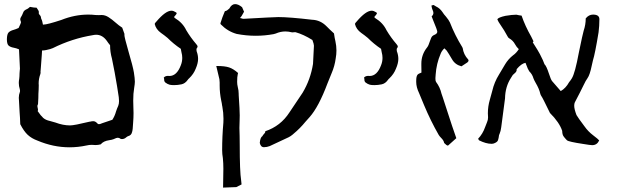

<svg xmlns="http://www.w3.org/2000/svg" viewBox="-20 -688 2933 912"><path d="M310.1 11.7Q232.9 11.7 157.2 -20.5Q130.4 -30.3 111.8 -47.4Q93.3 -64.5 76.2 -98.1Q75.2 -131.3 73.2 -153.8Q71.3 -176.3 70.8 -198.2Q70.8 -205.1 70.1 -211.2Q69.3 -217.3 69.3 -223.1Q69.3 -237.8 74.7 -252.4Q75.2 -253.9 75.2 -255.9Q75.2 -260.7 74.2 -263.7Q69.3 -278.8 69.3 -293.9Q69.3 -303.7 71.3 -313.5Q72.8 -325.2 72.8 -339.4Q72.8 -346.7 73.7 -351.8Q74.7 -356.9 74.7 -361.8L70.3 -453.6Q56.6 -459.5 44.9 -461.4Q30.3 -463.9 21.5 -470.9Q12.7 -478 12.7 -502Q13.2 -526.4 21.2 -534.2Q29.3 -542 43.9 -545.9Q54.7 -548.8 68.4 -555.2Q79.6 -577.6 79.6 -582.5Q79.6 -585 78.6 -587.4Q76.2 -591.8 76.2 -596.7Q76.2 -602.1 80.3 -607.9Q84.5 -613.8 90.3 -628.9Q93.3 -638.7 108.4 -645Q113.8 -647.5 117.7 -651.4Q119.6 -653.3 122.6 -655.3Q142.1 -651.4 153.8 -651.4Q164.6 -637.2 164.6 -630.9L164.1 -625.5Q164.1 -621.6 168 -617.7Q174.8 -610.8 174.8 -603Q174.8 -600.6 178.7 -592.8Q180.2 -590.3 180.7 -586.4Q181.2 -582.5 184.1 -570.8Q185.1 -571.3 187 -571.3Q204.6 -571.3 271.5 -593.3Q335 -618.7 398.9 -618.7L417 -618.2Q433.1 -616.2 449.7 -616.2L462.9 -616.7Q479.5 -616.7 495.8 -606.2Q512.2 -595.7 528.3 -581.3Q544.4 -566.9 560.5 -556.6L571.3 -526.4Q570.8 -525.4 570.8 -522.5Q570.8 -511.2 590.3 -443.8Q611.3 -372.6 616 -343.8Q620.6 -314.9 620.6 -299.8Q620.6 -290 617.2 -269.5Q612.8 -244.6 612.8 -210Q612.8 -195.8 613.5 -180.7Q614.3 -165.5 614.3 -150.9Q614.3 -129.4 612.3 -104.5Q610.8 -70.8 607.4 -61Q604 -45.4 589.4 -41.5Q584.5 -40 580.1 -36.1Q570.8 -27.3 558.6 -27.3Q555.7 -27.3 553.2 -28.3Q546.4 -33.7 539.6 -33.7Q533.7 -33.7 522.5 -28.3Q522.5 -27.8 522 -27.8Q510.7 -23.4 498.5 -22Q471.2 -18.1 458.5 -2.4Q446.3 1 434.1 1Q429.2 1 424.6 0.5Q419.9 0 415.5 0Q403.3 0 391.6 2.9Q350.6 11.7 310.1 11.7ZM313 -92.3Q332.5 -92.3 404.8 -109.9L409.2 -110.4Q416 -112.3 422.9 -112.3Q432.6 -112.3 440.9 -103.5Q444.8 -98.1 449.7 -98.1Q455.6 -98.6 461.4 -101.1L461.9 -101.6L513.7 -119.1Q525.4 -137.2 531.2 -158.7Q535.6 -172.4 541.5 -185.1Q545.4 -194.8 545.4 -208Q545.4 -223.1 540.5 -250L536.1 -278.3Q525.4 -344.2 511.7 -409.7Q502.9 -440.9 502.9 -473.1Q493.2 -484.9 488.3 -492.7Q467.3 -522.9 437 -522.9Q429.2 -522.9 420.9 -521Q322.3 -504.9 231 -459.5Q218.3 -454.1 205.1 -451.7L198.7 -450.2Q189.5 -448.2 179.7 -448.2L178.7 -429.2Q175.8 -382.8 174.1 -367.7Q172.4 -352.5 172.4 -346.2L172.9 -342.8Q172.9 -339.4 171.9 -336.9Q163.6 -314.5 163.6 -291.5L164.1 -283.2Q164.1 -272.9 163.6 -263.2Q162.1 -242.7 162.1 -222.2Q161.1 -194.8 160.6 -193.4L160.2 -192.4Q157.7 -188.5 157.7 -184.6Q157.7 -179.7 159.2 -175Q160.6 -170.4 160.6 -166Q160.6 -163.1 158.7 -160.6Q173.8 -138.2 185.3 -127.9Q196.8 -117.7 217.3 -113.3Q229.5 -110.4 243.2 -106Q279.3 -92.3 313 -92.3Z M807.1 -283.7Q793 -283.7 785.6 -285.6Q774.9 -288.6 765.6 -295.9Q759.8 -300.8 759.8 -309.1V-311Q759.8 -314.9 757.8 -319.3Q765.1 -327.6 777.8 -327.6L784.7 -327.1Q819.8 -327.1 838.9 -377.9Q845.7 -395 845.7 -413.1Q845.7 -426.3 841.8 -440.4Q840.8 -444.8 839.8 -450.7L838.9 -456.1Q804.7 -479 775.9 -507.8Q760.7 -520.5 744.6 -531.7Q720.7 -548.8 714.8 -574.2Q714.8 -577.6 722.7 -585.4Q766.6 -637.2 794.4 -637.2Q803.7 -637.2 814.9 -629.9Q819.3 -627.9 819.3 -624.5Q819.3 -622.1 810.5 -611.8L806.6 -607.4Q808.1 -606 808.8 -604.2Q809.6 -602.5 811 -602.1Q848.1 -579.6 864.7 -544.4Q885.3 -509.8 912.1 -478.5Q918.5 -471.7 918.5 -466.3Q918.5 -463.4 914.1 -458Q913.1 -455.6 913.1 -451.7Q913.1 -446.8 914.1 -444.3Q920.9 -426.3 920.9 -408.2Q920.9 -387.7 909.7 -361.8Q899.9 -336.4 878.4 -315.9Q875 -313.5 872.1 -309.1Q859.4 -291 841.8 -287.4Q824.2 -283.7 807.1 -283.7Z M1102.5 200.7 1039.6 203.1Q1041 148.4 1041 113.3Q1041 86.9 1038.6 63Q1035.2 43.9 1035.2 24.9Q1035.2 -40 1041 -105L1041.5 -124Q1041.5 -152.8 1036.1 -181.6L1035.2 -185.5Q1033.7 -198.2 1030.8 -210.4Q1023.4 -246.1 1023.4 -282.2V-295.9Q1023.4 -311.5 1018.6 -326.7L1007.3 -374.5H1012.2Q1047.4 -374.5 1067.9 -367.9Q1088.4 -361.3 1110.8 -341.3Q1110.8 -338.4 1109.4 -335.4Q1106.4 -323.7 1106.4 -299.3Q1106.4 -287.1 1109.4 -274.9Q1113.8 -258.3 1113.8 -241.7V-236.8Q1118.7 -164.6 1118.7 -140.1L1118.2 -116.7Q1117.2 -98.6 1117.2 -80.1L1118.2 -43.5Q1118.7 -22 1118.7 0Q1118.7 126.5 1125.5 169.4L1127.4 188ZM1233.9 11.2Q1218.3 11.2 1213.9 -9.3Q1216.3 -35.6 1226.6 -41.5Q1228.5 -46.4 1234.4 -52.2Q1240.2 -58.1 1240.2 -62L1239.7 -64.5Q1313 -88.9 1355 -154.3Q1400.4 -221.2 1417.5 -247.6Q1455.1 -310.5 1466.8 -384.3L1471.2 -470.7Q1471.2 -478.5 1463.9 -498Q1421.9 -524.4 1383.3 -535.2Q1376 -535.2 1373.8 -534.7Q1371.6 -534.2 1369.6 -534.2Q1367.2 -534.2 1365.2 -534.7Q1350.1 -538.6 1335.4 -538.6Q1312.5 -538.6 1290 -528.8Q1285.2 -526.9 1279.8 -525.9Q1237.3 -518.1 1194.8 -518.1Q1149.4 -518.1 1104 -526.9Q1061 -539.1 1028.8 -572.3Q1027.8 -572.8 1027.6 -574.5Q1027.3 -576.2 1027.1 -576.4Q1026.9 -576.7 1026.9 -577.1Q1035.6 -606 1047.9 -634.3Q1050.3 -636.2 1053.5 -636.2Q1056.6 -636.2 1069.3 -647.5Q1080.6 -668.5 1096.7 -668.5Q1112.3 -668.5 1129.9 -653.8L1139.2 -632.3Q1126.5 -607.4 1119.6 -602.5Q1123 -602.1 1126 -601.1Q1131.8 -598.6 1136.7 -598.6Q1282.7 -606.9 1302.2 -606.9Q1354.5 -606.9 1462.4 -594.2Q1502 -592.8 1531.2 -563Q1545.4 -548.3 1566.4 -529.3Q1569.8 -505.4 1573.2 -492.2Q1578.1 -469.7 1578.1 -448.2Q1578.1 -429.7 1574.7 -411.1Q1569.8 -374 1555.2 -340.3L1535.6 -292Q1493.7 -180.2 1450.7 -131.8Q1440.4 -121.1 1430.7 -109.4Q1405.3 -78.1 1374 -52.2Q1371.6 -50.8 1370.1 -48.8Q1360.8 -41 1351.1 -36.1L1261.2 5.9Q1247.6 11.2 1233.9 11.2Z M1758.3 -283.7Q1744.1 -283.7 1736.8 -285.6Q1726.1 -288.6 1716.8 -295.9Q1710.9 -300.8 1710.9 -309.1V-311Q1710.9 -314.9 1709 -319.3Q1716.3 -327.6 1729 -327.6L1735.8 -327.1Q1771 -327.1 1790 -377.9Q1796.9 -395 1796.9 -413.1Q1796.9 -426.3 1793 -440.4Q1792 -444.8 1791 -450.7L1790 -456.1Q1755.9 -479 1727.1 -507.8Q1711.9 -520.5 1695.8 -531.7Q1671.9 -548.8 1666 -574.2Q1666 -577.6 1673.8 -585.4Q1717.8 -637.2 1745.6 -637.2Q1754.9 -637.2 1766.1 -629.9Q1770.5 -627.9 1770.5 -624.5Q1770.5 -622.1 1761.7 -611.8L1757.8 -607.4Q1759.3 -606 1760 -604.2Q1760.7 -602.5 1762.2 -602.1Q1799.3 -579.6 1815.9 -544.4Q1836.4 -509.8 1863.3 -478.5Q1869.6 -471.7 1869.6 -466.3Q1869.6 -463.4 1865.2 -458Q1864.3 -455.6 1864.3 -451.7Q1864.3 -446.8 1865.2 -444.3Q1872.1 -426.3 1872.1 -408.2Q1872.1 -387.7 1860.8 -361.8Q1851.1 -336.4 1829.6 -315.9Q1826.2 -313.5 1823.2 -309.1Q1810.5 -291 1793 -287.4Q1775.4 -283.7 1758.3 -283.7Z M2106.9 3.4Q2101.6 3.4 2089.8 -8.8Q2087.9 -21 2074.7 -33.7Q2068.8 -39.6 2064 -46.9Q2024.9 -115.2 1994.6 -188L1970.7 -245.6Q1957 -273.9 1957 -298.8V-303.7Q1957 -325.2 1962.9 -332.5Q1966.8 -337.9 1981.9 -343.3Q1981.9 -365.7 1981.4 -377.4V-385.7Q1981.4 -428.7 2008.8 -462.9Q2013.2 -468.3 2016.1 -476.1Q2016.1 -478 2022 -492.2Q2024.9 -500 2027.8 -507.3Q2031.7 -517.6 2042.5 -522Q2057.1 -527.8 2057.1 -537.1Q2057.1 -544.9 2037.6 -591.3L2030.3 -610.4Q2038.6 -617.2 2038.6 -626.5Q2038.6 -632.3 2035.4 -639.2Q2032.2 -646 2030.8 -653.8L2029.3 -661.6Q2031.2 -662.1 2034.2 -663.1Q2037.1 -664.1 2038.6 -664.1H2040Q2045.4 -660.2 2051.3 -657.2Q2069.3 -648.9 2081.5 -630.9Q2088.4 -619.6 2098.1 -609.4Q2112.3 -592.3 2117.2 -581.1Q2141.1 -520 2175.3 -464.8Q2175.3 -463.9 2176.3 -462.6Q2177.2 -461.4 2177.7 -460Q2182.1 -428.7 2203.6 -405.8Q2205.6 -403.3 2205.6 -400.9Q2205.6 -396 2200.2 -391.6L2171.9 -373Q2141.6 -380.9 2127.4 -406.2L2122.6 -414.1Q2112.8 -431.2 2101.6 -447.8Q2098.1 -452.1 2090.8 -458.5Q2078.1 -446.3 2073.2 -433.1Q2052.7 -385.3 2049.3 -333V-332Q2048.3 -325.2 2048.3 -318.4V-313Q2048.3 -303.2 2051.3 -298.8Q2070.3 -273.4 2077.1 -243.2Q2080.1 -233.9 2083.5 -224.6Q2096.7 -185.5 2108.9 -146.5Q2126 -92.8 2147.5 -31.7L2108.9 2.9Z M2793 1.5Q2784.2 1.5 2749 -4.4Q2681.2 -14.6 2673.3 -21.5L2668.5 -26.4Q2661.6 -33.7 2656.2 -41.5Q2650.9 -49.3 2650.4 -66.4Q2637.2 -106.4 2592.3 -151.4Q2556.2 -226.1 2551.8 -231Q2547.9 -236.8 2546.4 -242.7Q2541 -266.6 2524.4 -294.4Q2516.1 -309.1 2513.7 -316.4Q2508.3 -335.4 2494.1 -349.1Q2487.3 -358.9 2479.5 -380.9L2476.1 -389.6Q2456.5 -386.2 2434.1 -359.4V-355.5Q2434.1 -347.2 2422.9 -338.4Q2419.4 -335.9 2417 -333Q2416.5 -332.5 2415.8 -332Q2415 -331.5 2406.7 -317.4Q2379.9 -275.9 2378.9 -220.7L2360.8 -83.5Q2358.9 -65.9 2352.1 -49.8Q2350.6 -48.3 2350.6 -47.4Q2348.6 -30.8 2345.5 -22Q2342.3 -13.2 2328.6 -7.8Q2323.2 -4.9 2314.9 -4.9Q2288.6 -4.9 2255.4 -21.5Q2254.4 -22 2251 -28.8Q2273.4 -52.7 2284.2 -84Q2288.6 -96.7 2293.5 -107.7Q2298.3 -118.7 2298.3 -130.4L2297.4 -149.9Q2297.4 -182.6 2306.6 -213.9Q2313 -235.4 2318.4 -256.8Q2328.1 -298.3 2350.1 -333.5Q2364.7 -358.4 2379.6 -383.1Q2394.5 -407.7 2417 -425.3Q2432.6 -436 2444.3 -454.6Q2433.6 -464.4 2426.8 -477.1Q2417 -495.6 2398.9 -505.9Q2394 -508.3 2390.6 -515.6Q2379.4 -538.1 2349.1 -582.5Q2345.7 -587.9 2342.3 -596.7Q2347.7 -605.5 2380.9 -612.8Q2412.6 -618.2 2433.1 -618.2Q2444.8 -615.2 2457.5 -613.8Q2474.1 -564.9 2503.4 -513.7L2514.2 -491.7L2510.7 -486.8L2532.7 -451.7Q2537.6 -444.3 2544.4 -431.2Q2561.5 -398.4 2566.4 -382.8Q2575.2 -375.5 2587.9 -336.9Q2596.2 -311 2602.1 -303.2Q2613.3 -289.6 2643.6 -255.4Q2667.5 -269 2683.1 -297.4Q2687 -302.2 2690.4 -306.9Q2693.8 -311.5 2696.3 -315.9Q2711.4 -340.3 2729.5 -438Q2748 -527.8 2752.4 -542Q2762.2 -570.8 2762.2 -600.6Q2776.9 -618.7 2796.9 -618.7Q2827.1 -618.7 2827.1 -596.7Q2827.1 -564.9 2823.2 -534.7Q2806.6 -433.1 2796.4 -400.9Q2793.5 -390.1 2790.5 -375Q2781.7 -332 2770.5 -316.4Q2762.2 -305.2 2752.9 -285.2Q2734.9 -248 2710.4 -201.7Q2707.5 -195.8 2707.5 -185.5Q2707.5 -169.9 2718.3 -141.6Q2725.1 -129.4 2756.3 -87.9Q2773.4 -63.5 2797.4 -45.4Q2821.3 -27.3 2826.2 -21Q2815.9 1.5 2793 1.5Z"/></svg>

Font: Kurland
Style: Regular
Weight: 400
Designer: GGBot
Version: 0.22